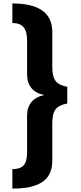

<svg xmlns="http://www.w3.org/2000/svg" viewBox="-20 -855 467 1108"><path d="M51.3 -722.2V-835Q281.7 -835 281.7 -670.9V-467.8Q281.7 -413.6 300.5 -388.4Q319.3 -363.3 368.2 -354V-257.8Q318.8 -248.5 300.3 -223.6Q281.7 -198.7 281.7 -144.5V74.2Q281.7 110.4 270.5 137.9Q259.3 165.5 239.5 183.3Q219.7 201.2 190.2 212.6Q160.6 224.1 127 228.8Q93.3 233.4 51.3 233.4V121.1Q95.7 121.1 116 99.9Q136.2 78.6 136.2 26.9V-185.1Q136.2 -284.7 234.4 -306.6Q136.2 -327.6 136.2 -427.7V-622.6Q136.2 -674.8 115.5 -698.5Q94.7 -722.2 51.3 -722.2Z"/></svg>

Font: Epilogue
Style: Bold
Weight: 700
Designer: Tyler Finck
Foundry: Etcetera Type Co
Version: Version 2.112